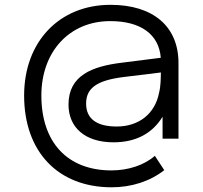

<svg xmlns="http://www.w3.org/2000/svg" viewBox="-20 -575 840 796"><path d="M654 -91V0H720V-313.5C720 -465.5 615 -555 438 -555C226 -555 80 -402 80 -179C80 54 220.5 201.5 443 201.5C524.5 201.5 601.5 177 661 130.5L622 71C578.5 109.5 512 131.5 442 131.5C260 131.5 151.5 15.5 151.5 -179C151.5 -361 268 -487.5 437 -487.5C563 -487.5 639 -433 646.5 -335.5L484.5 -315C363 -300 264 -263 264 -141.5C264 -47 332 15 450.5 15C543 15 611.5 -21.5 654 -91ZM647 -274.5C646.5 -251 646.5 -217.5 639.5 -190.5C623 -104.5 557 -50.5 464 -50.5C379.5 -50.5 337 -83.5 337 -145.5C337 -209.5 381 -241.5 491 -255.5Z"/></svg>

Font: Vela Sans
Style: Regular
Weight: 400
Designer: Principal design: Mikhail Sharanda - project Manrope.
Design modification: Ravid Balaliev
Foundry: Mikhail Sharanda
Version: Version 1.001